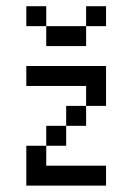

<svg xmlns="http://www.w3.org/2000/svg" viewBox="-20 -582 415 602"><path d="M62.5 -562.5V-500H125V-562.5ZM125 -500V-437.5H250V-500ZM250 -500H312.5V-562.5H250ZM62.5 -375V-312.5H250V-250H312.5V-375ZM250 -250H187.5V-187.5H250ZM187.5 -187.5H125V-125H187.5ZM125 -125H62.5V0H312.5V-62.5H125Z"/></svg>

Font: Medodica
Style: Regular
Weight: 400
Version: Version 001.000